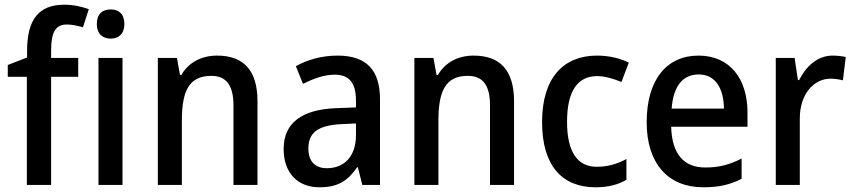

<svg xmlns="http://www.w3.org/2000/svg" viewBox="-20 -785 3622 815"><path d="M312 -459V-539H197V-572C197 -650 217 -681 264 -681C288 -681 311 -675 332 -669L357 -746C326 -757 293 -765 253 -765C145 -765 95 -703 95 -569V-541L13 -509V-459H94V0H197V-459Z M450 -745C415 -745 391 -726 391 -683C391 -641 416 -621 450 -621C483 -621 508 -641 508 -683C508 -726 484 -745 450 -745ZM500 -539H398V0H500Z M901 -549C837 -549 781 -521 750 -467H744L731 -539H650V0H752V-273C752 -400 783 -463 877 -463C942 -463 971 -421 971 -338V0H1073V-355C1073 -489 1012 -549 901 -549Z M1413 -549C1345 -549 1283 -531 1236 -504L1266 -429C1310 -451 1355 -468 1401 -468C1459 -468 1491 -437 1491 -358V-329L1410 -326C1260 -321 1184 -262 1184 -153C1184 -51 1243 10 1336 10C1414 10 1456 -17 1496 -75H1499L1518 0H1593V-364C1593 -488 1535 -549 1413 -549ZM1428 -258 1491 -261V-211C1491 -119 1439 -71 1368 -71C1320 -71 1289 -97 1289 -155C1289 -219 1326 -253 1428 -258Z M1990 -549C1926 -549 1870 -521 1839 -467H1833L1820 -539H1739V0H1841V-273C1841 -400 1872 -463 1966 -463C2031 -463 2060 -421 2060 -338V0H2162V-355C2162 -489 2101 -549 1990 -549Z M2508 10C2561 10 2604 -1 2639 -22V-110C2602 -90 2561 -77 2513 -77C2430 -77 2387 -142 2387 -268C2387 -396 2430 -462 2515 -462C2549 -462 2586 -450 2618 -437L2649 -519C2615 -537 2566 -549 2514 -549C2373 -549 2281 -456 2281 -267C2281 -78 2369 10 2508 10Z M2945 -549C2810 -549 2725 -447 2725 -266C2725 -92 2815 10 2965 10C3032 10 3079 -1 3128 -26V-112C3077 -86 3032 -74 2974 -74C2881 -74 2832 -133 2829 -247H3153V-307C3153 -452 3077 -549 2945 -549ZM2946 -469C3018 -469 3052 -408 3053 -324H2831C2838 -419 2878 -469 2946 -469Z M3514 -549C3450 -549 3401 -503 3372 -445H3367L3353 -539H3273V0H3375V-282C3375 -386 3435 -451 3505 -451C3524 -451 3543 -448 3558 -444L3570 -543C3553 -547 3532 -549 3514 -549Z"/></svg>

Font: Noto Sans Devanagari SemiCondensed Medium
Style: Regular
Weight: 500
Width: 4
Designer: Jelle Bosma - Monotype Design Team
Foundry: Monotype Imaging Inc.
Version: Version 2.004